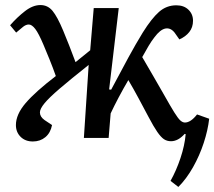

<svg xmlns="http://www.w3.org/2000/svg" viewBox="-20 -546 848 760"><path d="M412 -192 420 -191Q458 -263 488 -318Q518 -373 545 -417Q580 -473 609.5 -499Q639 -525 678 -525Q708 -525 726 -507.5Q744 -490 744 -464Q744 -438 729.5 -419.5Q715 -401 690 -390L671 -417Q655 -437 634.5 -433Q614 -429 591 -398Q580 -384 568 -364Q556 -344 543 -320Q565 -282 587.5 -243.5Q610 -205 628 -173Q655 -125 670 -101Q685 -77 694 -69Q703 -61 712 -61Q735 -61 760 -93L808 -76Q803 -31 786.5 19.5Q770 70 744 116Q718 162 686 194L655 170Q678 129 694.5 79.5Q711 30 715 -15L711 -16Q685 13 657 13Q641 13 629 5Q617 -3 602.5 -24Q588 -45 568 -83Q550 -117 528.5 -157Q507 -197 488 -229Q468 -195 449.5 -160Q431 -125 418 -97L410 0H312L331 -289Q258 -231 216 -195Q174 -159 156 -137Q138 -115 138 -101Q138 -84 156 -71L186 -51Q180 -20 159.5 -3Q139 14 110 14Q80 14 61.5 -4.5Q43 -23 43 -51Q43 -93 81.5 -138Q120 -183 201 -245Q189 -279 176 -311Q163 -343 152 -369Q133 -414 119.5 -431.5Q106 -449 94 -449Q83 -449 71.5 -440Q60 -431 44 -417L20 -446Q48 -478 79 -502Q110 -526 140 -526Q169 -526 188 -503Q207 -480 230 -425Q253 -370 279 -300L337 -347L351 -514H450Z"/></svg>

Font: Literata 36pt Medium
Style: Italic
Weight: 500
Italic angle: -2°
Designer: Latin by Veronika Burian and Jose Scaglione. Greek by Irene Vlachou. Cyrillic by Vera Evstafieva
Foundry: TypeTogether
Version: Version 3.002